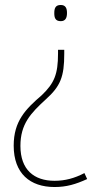

<svg xmlns="http://www.w3.org/2000/svg" viewBox="-20 -556 398 771"><path d="M249 -504C249 -522 244 -536 224 -536C202 -536 198 -522 198 -503C198 -485 202 -471 224 -471C244 -471 249 -486 249 -504ZM238 -340V-356H213V-341C213 -258 198 -222 148 -174C83 -118 35 -70 35 29C35 141 101 195 199 195C247 195 284 184 330 163L319 139C279 160 241 170 199 170C117 170 62 126 62 30C62 -58 103 -101 164 -157C223 -210 238 -248 238 -340Z"/></svg>

Font: Noto Sans Ethiopic SemiCondensed Thin
Style: Regular
Weight: 100
Width: 4
Designer: Monotype Design Team
Foundry: Monotype Imaging Inc.
Version: Version 2.102